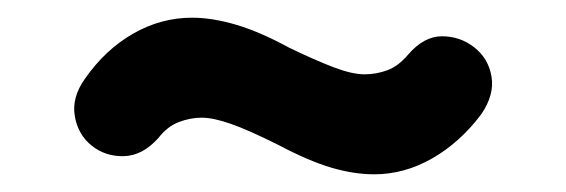

<svg xmlns="http://www.w3.org/2000/svg" viewBox="-20 -396 640 217"><path d="M403 -199Q380 -199 354.5 -206.5Q329 -214 295 -232Q261 -249 241 -256Q221 -263 208 -263Q195 -263 182 -258Q169 -253 159 -240Q141 -220 120 -219.5Q99 -219 83.5 -231.5Q68 -244 64.5 -265Q61 -286 76 -307Q99 -340 130.5 -358Q162 -376 197 -376Q220 -376 247 -368Q274 -360 307 -342Q336 -328 357 -320Q378 -312 392 -312Q405 -312 417.5 -316.5Q430 -321 441 -334Q459 -355 479.5 -355Q500 -355 516 -342.5Q532 -330 535.5 -309.5Q539 -289 524 -267Q500 -235 468.5 -217Q437 -199 403 -199Z"/></svg>

Font: Nunito ExtraLight Black
Style: Regular
Weight: 900
Version: Version 3.602